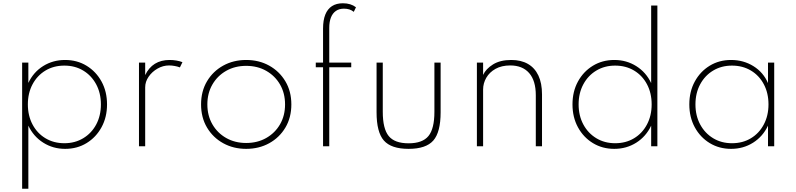

<svg xmlns="http://www.w3.org/2000/svg" viewBox="-20 -895 4874 1175"><path d="M115.5 260V-512H153.5V-387.5Q184.5 -453.5 244.2 -490.8Q304 -528 378 -528Q452 -528 510 -492.5Q568 -457 601.5 -395.8Q635 -334.5 635 -256Q635 -178 601.5 -116.5Q568 -55 510.2 -19.5Q452.5 16 378.5 16Q304.5 16 244.8 -21.8Q185 -59.5 153.5 -126V260ZM374 -18.5Q438.5 -18.5 489.2 -49Q540 -79.5 568.8 -133.2Q597.5 -187 597.5 -256Q597.5 -325.5 568.5 -379.2Q539.5 -433 489.2 -463.2Q439 -493.5 374 -493.5Q308.5 -493.5 258.2 -463.2Q208 -433 179.2 -379.2Q150.5 -325.5 150.5 -256Q150.5 -187 179.2 -133Q208 -79 258.5 -48.8Q309 -18.5 374 -18.5Z M830.5 0V-512H868.5V-435.5Q890.5 -481.5 928 -504.8Q965.5 -528 1018 -528Q1039 -528 1059.8 -524.5Q1080.5 -521 1096.5 -514.5L1081 -482.5Q1067 -488 1049.2 -491.2Q1031.5 -494.5 1015 -494.5Q977.5 -494.5 944 -475.2Q910.5 -456 889.5 -425.5Q868.5 -395 868.5 -360.5V0Z M1486.5 16Q1408.5 16 1346 -18.5Q1283.5 -53 1247 -114.2Q1210.5 -175.5 1210.5 -256Q1210.5 -336.5 1247 -397.8Q1283.5 -459 1346 -493.5Q1408.5 -528 1486.5 -528Q1565 -528 1627.2 -493.5Q1689.5 -459 1726.2 -397.8Q1763 -336.5 1763 -256Q1763 -175.5 1726.5 -114.2Q1690 -53 1627.5 -18.5Q1565 16 1486.5 16ZM1486.5 -20Q1555.5 -20 1609.2 -50.5Q1663 -81 1693.8 -134.2Q1724.5 -187.5 1724.5 -256Q1724.5 -324.5 1693.8 -377.8Q1663 -431 1609.2 -461.5Q1555.5 -492 1486.5 -492Q1418 -492 1364.2 -461.5Q1310.5 -431 1279.8 -377.8Q1249 -324.5 1249 -256Q1249 -187.5 1279.8 -134.2Q1310.5 -81 1364.2 -50.5Q1418 -20 1486.5 -20Z M1957 0V-483.5H1912.5V-512H1957V-720Q1957 -771.5 1970.8 -805.8Q1984.5 -840 2011.5 -857.5Q2038.5 -875 2078.5 -875Q2103 -875 2123 -868.8Q2143 -862.5 2158.5 -850.5L2145 -822.5Q2122 -842 2085 -842Q2055.5 -842 2035.5 -828Q2015.5 -814 2005.2 -787.8Q1995 -761.5 1995 -724.5V-512H2129.5V-483.5H1995V0Z M2480.5 16Q2374 16 2329.2 -35Q2284.5 -86 2284.5 -208V-512H2322.5V-211Q2322.5 -107 2358.8 -62.5Q2395 -18 2480.5 -18Q2565.5 -18 2602 -62.5Q2638.5 -107 2638.5 -211V-512H2676.5V-208Q2676.5 -86 2631.8 -35Q2587 16 2480.5 16Z M2898.5 0V-512H2936.5V-436.5Q2953.5 -473.5 2997.2 -500.8Q3041 -528 3109 -528Q3168.5 -528 3210.5 -504Q3252.5 -480 3274.8 -433Q3297 -386 3297 -317.5V0H3259V-312Q3259 -401.5 3218.2 -448Q3177.5 -494.5 3102.5 -494.5Q3050 -494.5 3012.8 -473.8Q2975.5 -453 2956 -419.2Q2936.5 -385.5 2936.5 -347V0Z M3739 16Q3666.5 16 3608.5 -19.2Q3550.5 -54.5 3517 -116Q3483.5 -177.5 3483.5 -256Q3483.5 -335 3517 -396.2Q3550.5 -457.5 3608.5 -492.8Q3666.5 -528 3739.5 -528Q3814 -528 3874 -490.2Q3934 -452.5 3965 -386.5V-861H4003V0H3965V-126Q3933.5 -59.5 3873.8 -21.8Q3814 16 3739 16ZM3744.5 -18.5Q3810 -18.5 3860.2 -48.8Q3910.5 -79 3939.2 -133Q3968 -187 3968 -256Q3968 -325.5 3939.5 -379.2Q3911 -433 3860.5 -463.2Q3810 -493.5 3744.5 -493.5Q3680 -493.5 3629.5 -463.2Q3579 -433 3550 -379.2Q3521 -325.5 3521 -256Q3521 -187 3550 -133.2Q3579 -79.5 3629.5 -49Q3680 -18.5 3744.5 -18.5Z M4454 16Q4381.5 16 4323.5 -19.2Q4265.5 -54.5 4232 -116Q4198.5 -177.5 4198.5 -256Q4198.5 -335 4232 -396.2Q4265.5 -457.5 4323.2 -492.8Q4381 -528 4454 -528Q4530 -528 4590.8 -490.2Q4651.5 -452.5 4680 -386.5V-512H4718V0H4680V-126Q4648.5 -59.5 4588.8 -21.8Q4529 16 4454 16ZM4459.5 -18.5Q4525 -18.5 4575.2 -48.8Q4625.5 -79 4654.2 -133Q4683 -187 4683 -256Q4683 -325.5 4654.5 -379.2Q4626 -433 4575.5 -463.2Q4525 -493.5 4459.5 -493.5Q4395 -493.5 4344.5 -463.2Q4294 -433 4265 -379.2Q4236 -325.5 4236 -256Q4236 -187 4265 -133.2Q4294 -79.5 4344.5 -49Q4395 -18.5 4459.5 -18.5Z"/></svg>

Font: Spartan Thin ExtraLight
Style: Regular
Weight: 250
Version: Version 1.004